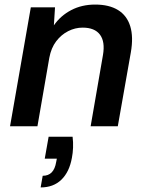

<svg xmlns="http://www.w3.org/2000/svg" viewBox="-20 -553 650 841"><path d="M24 0 115 -521H221L216 -442Q245 -484 291.5 -508.5Q338 -533 397 -533Q458 -533 497 -509Q536 -485 550.5 -438Q565 -391 553 -323L496 0H377L431 -312Q441 -370 418 -401Q395 -432 342 -432Q309 -432 278.5 -416.5Q248 -401 226 -372Q204 -343 196 -300L144 0ZM158 268 167 217Q192 217 206.5 202Q221 187 226 157L229 142H176L193 46H298Q301 70 300 94Q299 118 295 138Q284 200 249 234Q214 268 158 268Z"/></svg>

Font: DM Sans 10pt SemiBold
Style: Italic
Weight: 600
Italic angle: -10°
Version: Version 4.004;gftools[0.9.30]